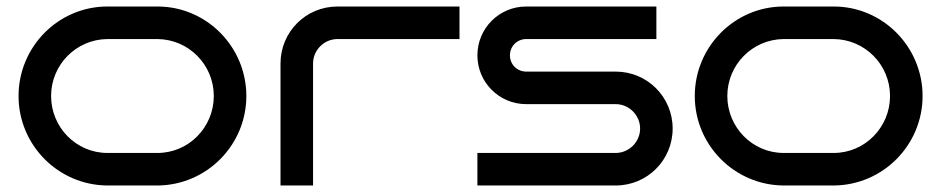

<svg xmlns="http://www.w3.org/2000/svg" viewBox="-20 -570 2892 590"><path d="M737 -275C737 -426 615 -550 464 -550H310C159 -550 37 -426 37 -275C37 -124 159 -1 310 0H464C615 -1 737 -124 737 -275ZM637 -275C637 -179 560 -100 464 -100H310C214 -100 137 -179 137 -275C137 -371 214 -449 310 -450H464C560 -449 637 -371 637 -275Z M1392 -550H1017C920 -550 842 -472 842 -375V0H942V-375C942 -416 976 -450 1017 -450H1392Z M2047 -175C2047 -272 1969 -350 1872 -350H1597C1569 -350 1547 -372 1547 -400C1547 -428 1569 -450 1597 -450H1997V-550H1597C1514 -550 1447 -483 1447 -400C1447 -317 1514 -250 1597 -250H1872C1913 -250 1947 -216 1947 -175C1947 -134 1913 -100 1872 -100H1447V0H1872C1969 0 2047 -78 2047 -175Z M2815 -275C2815 -426 2693 -550 2542 -550H2388C2237 -550 2115 -426 2115 -275C2115 -124 2237 -1 2388 0H2542C2693 -1 2815 -124 2815 -275ZM2715 -275C2715 -179 2638 -100 2542 -100H2388C2292 -100 2215 -179 2215 -275C2215 -371 2292 -449 2388 -450H2542C2638 -449 2715 -371 2715 -275Z"/></svg>

Font: Bruno Ace
Style: Regular
Weight: 400
Designer: Astigmatic (AOETI)
Foundry: Astigmatic (AOETI)
Version: Version 1.000